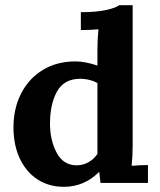

<svg xmlns="http://www.w3.org/2000/svg" viewBox="-20 -706 616 741"><path d="M488 -66Q520 -69 551 -69V0H368L363 -42H362Q305 15 226 15Q169 15 125 -13.5Q81 -42 56.5 -94Q32 -146 32 -215Q32 -288 62 -346Q92 -404 146 -436.5Q200 -469 271 -469Q308 -469 356 -453V-513Q356 -556 360 -593Q329 -590 292 -590V-659Q352 -659 390 -667.5Q428 -676 440 -686H492V-146Q492 -103 488 -66ZM173 -229Q173 -164 199 -116Q225 -68 276 -68Q300 -68 321.5 -80Q343 -92 356 -112V-385Q346 -392 327 -397Q308 -402 288 -402Q226 -401 199.5 -352Q173 -303 173 -229Z"/></svg>

Font: Sumana
Style: Bold
Weight: 700
Designer: Cyreal, Alexei Vanyashin (Devanagari), Olga Karpushina (Latin)
Foundry: Cyreal
Version: Version 1.015;PS 001.015;hotconv 1.0.70;makeotf.lib2.5.58329